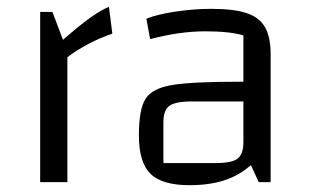

<svg xmlns="http://www.w3.org/2000/svg" viewBox="-20 -535 908 564"><path d="M165 -418Q213 -460 244.5 -482.5Q276 -505 300 -515L310 -436Q276 -425 240 -406Q204 -387 178 -367V0H98V-500H134Z M775 -376V0H740L717 -50Q682 -19 638 -5Q594 9 537 9Q456 9 422 -24.5Q388 -58 388 -137Q388 -213 407 -244Q426 -275 484 -285Q542 -295 683 -295H695V-431Q655 -443 584 -443Q507 -443 421 -420L410 -480Q442 -493 496 -501Q550 -509 600 -509Q667 -509 704.5 -496.5Q742 -484 758.5 -455Q775 -426 775 -376ZM695 -118V-237H544Q495 -237 477.5 -224Q460 -211 460 -176V-56H613Q661 -56 678 -69Q695 -82 695 -118Z"/></svg>

Font: Changa Light
Style: Regular
Weight: 300
Designer: Eduardo Rodriguez Tunni
Foundry: Eduardo Rodriguez Tunni
Version: Version 2.002; ttfautohint (v1.5) -l 8 -r 50 -G 110 -x 14 -H